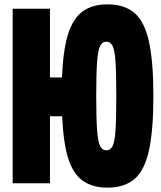

<svg xmlns="http://www.w3.org/2000/svg" viewBox="-20 -840 740 880"><path d="M473 20Q404 20 359.5 -11.5Q315 -43 292.5 -114.5Q270 -186 265 -307H209V0H38V-800H209V-485H264Q269 -609 291.5 -682Q314 -755 358.5 -787.5Q403 -820 473 -820Q551 -820 597 -780Q643 -740 663 -648Q683 -556 683 -400Q683 -244 663 -152Q643 -60 597 -20Q551 20 473 20ZM467 -151Q486 -151 496 -170.5Q506 -190 509.5 -243.5Q513 -297 513 -400Q513 -503 509.5 -556.5Q506 -610 496 -629.5Q486 -649 467 -649Q449 -649 439 -629.5Q429 -610 425 -556.5Q421 -503 421 -400Q421 -297 425 -243.5Q429 -190 439 -170.5Q449 -151 467 -151Z"/></svg>

Font: Martian Mono ExtraBold
Style: Regular
Weight: 800
Monospace: yes
Designer: Roman Shamin
Foundry: Evil Martians
Version: Version 1.000; ttfautohint (v1.8.4.7-5d5b)